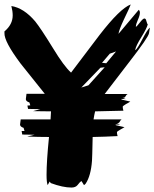

<svg xmlns="http://www.w3.org/2000/svg" viewBox="-34 -784 693 862"><path d="M363 -401 436 -482 417 -480 331 -391ZM443 -500 487 -553 459 -543 424 -502ZM121 -179 66 -180 63 -196H76L72 -210Q56 -215 56 -225Q56 -229 59 -248H193L195 -284L114 -285L147 -294L92 -295L89 -310L102 -311L98 -324Q82 -329 82 -339Q82 -343 85 -363H167Q113 -430 59 -498Q-16 -598 -14 -636V-643Q23 -674 23 -715Q23 -734 17 -757Q73 -748 124 -688Q149 -657 205 -566Q253 -487 285 -458Q349 -542 413 -627Q505 -746 553 -764Q550 -754 522 -696Q500 -649 498 -632L589 -740Q594 -735 594 -727Q594 -715 585 -695Q576 -675 576 -664V-663Q580 -665 594 -683Q608 -701 614 -701Q621 -701 623 -690Q627 -676 628 -675L630 -677Q626 -658 601 -618Q576 -578 573 -560L574 -559Q583 -565 605.5 -608.5Q628 -652 639 -660L635 -635Q632 -616 545 -504Q491 -433 436 -362H539Q533 -359 529.5 -351.5Q526 -344 516 -345L531 -339L511 -340L512 -337L551 -328Q542 -322 532 -317Q517 -308 517 -305Q517 -297 520 -287Q457 -285 393 -284Q389 -268 386 -248H512Q507 -245 503.5 -237.5Q500 -230 490 -231L505 -225H485L486 -222L525 -213Q516 -208 506 -202Q491 -194 491 -190Q491 -183 494 -173Q438 -170 382 -169Q380 -72 379 -62Q374 5 351 40Q347 45 343 47L332 29Q325 32 314 47Q305 58 287 58Q248 58 194 38L189 31L180 47Q175 35 175 1Q175 -60 186 -169Q136 -169 88 -171Z"/></svg>

Font: Ode an Erik AH
Style: Regular
Weight: 400
Designer: Andreas Höfeld
Foundry: Fontgrube AH
Version: Version 2.00